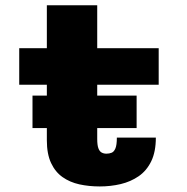

<svg xmlns="http://www.w3.org/2000/svg" viewBox="-20 -678 690 709"><path d="M100 -205V-325H484.5V-205ZM153 -160V-658.5H339V-165Q339 -142.5 343.2 -130.8Q347.5 -119 355.2 -114.8Q363 -110.5 373 -110.5Q383.5 -110.5 392.2 -114Q401 -117.5 406.2 -130Q411.5 -142.5 411.5 -170H555.5Q555.5 -117.5 538.5 -82.5Q521.5 -47.5 492 -27.2Q462.5 -7 425.5 1.8Q388.5 10.5 348.5 10.5Q308.5 10.5 273.2 2.8Q238 -5 211 -24Q184 -43 168.5 -76.2Q153 -109.5 153 -160ZM51 -365V-500H566V-365Z"/></svg>

Font: Trispace Thin ExtraBold
Style: Regular
Weight: 800
Version: Version 1.210